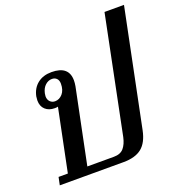

<svg xmlns="http://www.w3.org/2000/svg" viewBox="-136 -876 926 991"><g transform="rotate(-20 327.0 -381.0)"><path d="M33 -43H84L154 -385Q150 -383 136 -383Q104 -383 84.5 -401Q65 -419 65 -451Q65 -457 67 -473Q76 -516 106.5 -540Q137 -564 183 -564Q278 -564 278 -484Q278 -470 275 -453L191 -43H337Q373 -43 391 -64Q409 -85 417 -122L547 -762H654L523 -121Q510 -57 474.5 -28.5Q439 0 374 0H24ZM209 -491Q209 -510 199 -520Q189 -530 173 -530Q153 -530 136.5 -515Q120 -500 114 -473Q112 -461 112 -457Q112 -438 123 -427Q134 -416 150 -416Q174 -416 191.5 -436Q209 -456 209 -491Z"/></g></svg>

Font: Trirong Medium
Style: Italic
Weight: 500
Italic angle: -12°
Designer: Katatrad Team
Foundry: CadsonDemak
Version: Version 1.001